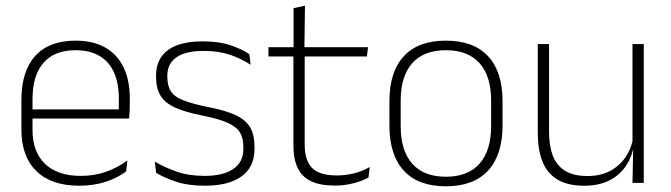

<svg xmlns="http://www.w3.org/2000/svg" viewBox="-20 -641 2352 673"><path d="M258 10Q160 10 107.5 -41.2Q55 -92.5 55 -187V-290.5Q55 -391.5 103.5 -445Q152 -498.5 245 -498.5Q307 -498.5 349.2 -474.2Q391.5 -450 413.2 -404.8Q435 -359.5 435 -295.5V-278Q435 -265.5 434.5 -252.8Q434 -240 432.5 -225.5H396Q396.5 -245.5 396.5 -263.2Q396.5 -281 396.5 -296Q396.5 -350.5 379.2 -388Q362 -425.5 328.2 -445.2Q294.5 -465 245 -465Q171 -465 132.5 -421Q94 -377 94 -293V-245V-239V-184.5Q94 -147 105 -117.5Q116 -88 137.2 -67.2Q158.5 -46.5 190 -35.5Q221.5 -24.5 263 -24.5Q310 -24.5 350.5 -38.5Q391 -52.5 426.5 -78.5L422 -40Q391.5 -17 349.8 -3.5Q308 10 258 10ZM75 -225.5V-257.5H422.5V-225.5Z M698 10Q639.5 10 597 -4.2Q554.5 -18.5 527.5 -35L522.5 -74.5Q558.5 -53.5 600.5 -39Q642.5 -24.5 697.5 -24.5Q762 -24.5 797.5 -48.5Q833 -72.5 833 -119V-127Q833 -157 821 -176.8Q809 -196.5 778 -210.5Q747 -224.5 689.5 -236Q628 -248 592.5 -264.5Q557 -281 542 -306.8Q527 -332.5 527 -371.5V-376Q527 -434 568 -465Q609 -496 691.5 -496Q748 -496 788.5 -482.2Q829 -468.5 854 -451L858.5 -414Q827 -435 786.8 -448.8Q746.5 -462.5 693.5 -462.5Q649.5 -462.5 621.5 -452Q593.5 -441.5 580 -422.2Q566.5 -403 566.5 -376V-371.5Q566.5 -340.5 578.8 -321.2Q591 -302 621.8 -289.8Q652.5 -277.5 706 -266.5Q769.5 -254.5 805.8 -237.5Q842 -220.5 857 -194.2Q872 -168 872 -128.5V-118.5Q872 -55.5 826.8 -22.8Q781.5 10 698 10Z M1153.5 9.5Q1102 9.5 1070.2 -5.8Q1038.5 -21 1023.5 -52.2Q1008.5 -83.5 1008.5 -130.5V-459H1048V-134.5Q1048 -79 1073.8 -52.5Q1099.5 -26 1160.5 -26Q1191 -26 1220.2 -33.2Q1249.5 -40.5 1276 -55.5L1271.5 -18.5Q1248.5 -6 1217.2 1.8Q1186 9.5 1153.5 9.5ZM921 -443V-475.5H1270L1266 -443ZM1009 -469.5V-612.5L1049 -621L1047 -469.5Z M1543 12Q1445.5 12 1395.2 -43Q1345 -98 1345 -201V-286.5Q1345 -389.5 1395.5 -444Q1446 -498.5 1543 -498.5Q1640 -498.5 1690.8 -444Q1741.5 -389.5 1741.5 -286.5V-201Q1741.5 -98 1690.8 -43Q1640 12 1543 12ZM1543 -21.5Q1620 -21.5 1660.8 -67.2Q1701.5 -113 1701.5 -199.5V-288Q1701.5 -374 1661 -419.5Q1620.5 -465 1543 -465Q1465.5 -465 1425 -419.5Q1384.5 -374 1384.5 -288V-199.5Q1384.5 -113 1425 -67.2Q1465.5 -21.5 1543 -21.5Z M1904.5 -486.5V-178.5Q1904.5 -130.5 1917.5 -96Q1930.5 -61.5 1960 -42.8Q1989.5 -24 2039 -24Q2085 -24 2118.8 -42Q2152.5 -60 2173.2 -91.2Q2194 -122.5 2200.5 -162.5L2211.5 -130.5H2201.5Q2196 -93 2175 -60.8Q2154 -28.5 2117.2 -9.2Q2080.5 10 2028 10Q1969 10 1933 -12.2Q1897 -34.5 1881 -75.8Q1865 -117 1865 -175V-486.5ZM2236.5 -486.5V0H2197L2199.5 -123.5L2197 -125.5V-486.5Z"/></svg>

Font: Anek Bangla Medium ExtraLight
Style: Regular
Weight: 250
Version: Version 1.003